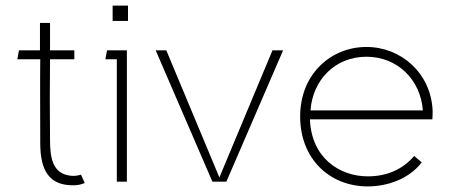

<svg xmlns="http://www.w3.org/2000/svg" viewBox="-20 -650 1610 687"><path d="M241 13C257 13 268 11 283 5L270 -25C255 -21 246 -20 235 -21C169 -27 159 -83 159 -149C158 -229 158 -358 159 -438H246V-470H159V-568H123V-470H48L42 -438H124C123 -345 124 -271 124 -138C124 -37 158 13 241 13Z M383 -630V-575H438V-630ZM357 -438H398V0H434V-470H363Z M993 -470H955L800 -99L765 -15L730 -99L575 -470H537L740 0H790Z M1489 -69 1462 -92C1421 -44 1365 -19 1296 -19C1195 -19 1094 -85 1089 -223H1527C1528 -231 1528 -244 1528 -253C1523 -387 1416 -482 1291 -482C1166 -482 1054 -387 1054 -233C1054 -82 1159 17 1296 17C1364 17 1442 -8 1489 -69ZM1091 -255C1099 -365 1180 -447 1291 -447C1402 -447 1485 -365 1493 -255Z"/></svg>

Font: Kreadon Extra Light
Style: Regular
Weight: 200
Designer: kohakuno
Foundry: StudioGnu
Version: Version 1.000;Glyphs 3.1.2 (3151)